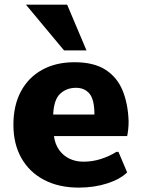

<svg xmlns="http://www.w3.org/2000/svg" viewBox="-20 -810 627 839"><path d="M324.2 9.8Q237.3 9.8 173.1 -23.7Q108.9 -57.1 73.7 -118.9Q38.6 -180.7 38.6 -264.6Q38.6 -349.1 71.3 -410.4Q104 -471.7 164.1 -504.9Q224.1 -538.1 305.7 -538.1Q390.1 -538.1 441.2 -505.1Q492.2 -472.2 515.9 -414.1Q539.6 -356 542 -279.8Q542 -261.7 540.5 -248Q539.1 -234.4 537.8 -226.1Q536.6 -217.8 535.6 -215.3H215.8Q220.2 -180.7 237.8 -155.5Q255.4 -130.4 283 -116.9Q310.5 -103.5 344.7 -103.5Q384.8 -103.5 421.6 -115.5Q458.5 -127.4 488.8 -146.5H497.6L535.6 -56.6Q505.4 -26.9 448.5 -8.5Q391.6 9.8 324.2 9.8ZM212.4 -309.6H392.6Q392.6 -374.5 371.3 -400.4Q350.1 -426.3 312 -426.3Q271 -426.3 243.2 -400.6Q215.3 -375 212.4 -309.6ZM259.8 -589.8 93.3 -789.6H273.4L357.9 -589.8Z"/></svg>

Font: Comme ExtraBold
Style: Regular
Weight: 800
Version: Version 1.000;gftools[0.9.27]